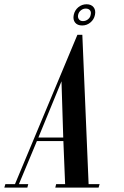

<svg xmlns="http://www.w3.org/2000/svg" viewBox="-76 -858 565 878"><path d="M261.2 -789.8Q265.8 -811.5 282.2 -825Q298.8 -838.5 320 -838.5Q341 -838.5 351.9 -825Q362.8 -811.5 358.2 -789.8Q353.8 -768.5 337.2 -755Q320.8 -741.5 299.8 -741.5Q277.8 -741.5 267.2 -755Q256.8 -768.5 261.2 -789.8ZM281.2 -789.8Q278.8 -778.2 284.9 -769.9Q291 -761.5 303.2 -761.5Q316.5 -761.5 326.6 -769.9Q336.8 -778.2 338.5 -789.8Q342 -803 335.5 -810.9Q329 -818.8 315.8 -818.8Q304.2 -818.8 294.1 -810.9Q284 -803 281.2 -789.8ZM-56.2 0 -51.5 -16H-7.5L278 -699H300.5L329.2 -16H379.5L374.8 0H176.8L180.8 -16H221.8L213.8 -213H92.8L10.5 -16H53.2L49 0ZM205.2 -486.2 99.5 -229H213.2Z"/></svg>

Font: Emberly Black
Style: Italic
Weight: 900
Italic angle: -12°
Designer: Rajesh Rajput
Foundry: Rajesh Rajput
Version: Version 1.000